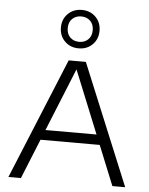

<svg xmlns="http://www.w3.org/2000/svg" viewBox="-57 -894 729 941"><g transform="rotate(5 307.0 -423.5)"><path d="M20 0 264.5 -595H349L594.5 0H531.5L301 -568H312L81.5 0ZM144.5 -195.5 159.5 -245H454.5L469 -195.5ZM307.5 -658Q266.5 -658 239.5 -684.8Q212.5 -711.5 212.5 -752.5Q212.5 -793.5 239.5 -820.2Q266.5 -847 307.5 -847Q349 -847 375.8 -820.2Q402.5 -793.5 402.5 -752.5Q402.5 -711.5 375.8 -684.8Q349 -658 307.5 -658ZM307.5 -690Q334.5 -690 351.8 -706.8Q369 -723.5 369 -752.5Q369 -781.5 351.8 -798.2Q334.5 -815 307.5 -815Q280.5 -815 263.2 -798.2Q246 -781.5 246 -752.5Q246 -723.5 263.2 -706.8Q280.5 -690 307.5 -690Z"/></g></svg>

Font: Encode Sans SC SemiExpanded Light
Style: Regular
Weight: 300
Width: 6
Designer: Multiple Designers
Foundry: Impallari Type
Version: Version 3.002